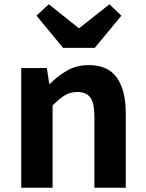

<svg xmlns="http://www.w3.org/2000/svg" viewBox="-20 -878 681 898"><path d="M79.3 0V-559.8H199L210.4 -485.9H213.2Q249.5 -522.2 293.7 -547.9Q337.9 -573.5 395.2 -573.5Q485.6 -573.5 526.9 -514.3Q568.2 -455 568.2 -349.1V0H421.5V-330.9Q421.5 -396 402.5 -421.9Q383.5 -447.7 342.1 -447.7Q307.9 -447.7 282.6 -431.9Q257.3 -416 226 -385.1V0ZM275.1 -654.2 150.5 -804.8 208.2 -857.9 347.6 -747.1H351.6L491.7 -857.9L547.8 -804.8L423.3 -654.2Z"/></svg>

Font: Noto Sans TC Thin
Style: Regular
Weight: 100
Designer: Ryoko NISHIZUKA 西塚涼子 (kana, bopomofo & ideographs); Paul D. Hunt (Latin, Greek & Cyrillic); Sandoll Communications 산돌커뮤니
Foundry: Adobe
Version: Version 2.004-H2;hotconv 1.0.118;makeotfexe 2.5.65603